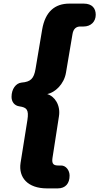

<svg xmlns="http://www.w3.org/2000/svg" viewBox="-20 -865 551 1065"><path d="M241 180H300C344 180 366 152 366 109C366 80 346 53 319 53H304C279 53 266 46 271 12L307 -220C317 -283 282 -332 242 -343C285 -352 335 -397 346 -462L382 -675C387 -707 404 -718 426 -718H444C484 -718 511 -745 511 -783C511 -818 492 -845 444 -845H365C284 -845 231 -800 214 -702L177 -482C168 -429 150 -411 100 -407C68 -404 44 -371 44 -328C44 -301 59 -279 88 -275C128 -269 141 -257 132 -199L94 39C82 119 133 180 241 180Z"/></svg>

Font: SN Pro Heavy
Style: Italic
Weight: 800
Italic angle: -9°
Designer: Tobias Whetton
Foundry: Supernotes
Version: Version 1.001;Glyphs 3.2 (3249)